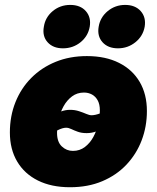

<svg xmlns="http://www.w3.org/2000/svg" viewBox="-20 -766 651 797"><path d="M270.5 11.2Q193.4 11.2 137.5 -16.6Q81.5 -44.4 51.3 -95.5Q21 -146.5 21 -216.3Q21 -284.2 44.2 -342Q67.4 -399.9 109.9 -442.6Q152.3 -485.4 210.9 -509.3Q269.5 -533.2 340.8 -533.2Q418 -533.2 473.9 -505.1Q529.8 -477.1 559.8 -426Q589.8 -375 589.8 -305.2Q589.8 -240.7 568.1 -183.6Q546.4 -126.5 504.9 -82.5Q463.4 -38.6 404.3 -13.7Q345.2 11.2 270.5 11.2ZM282.7 -139.6Q311 -139.6 332.3 -155.8Q353.5 -171.9 367.2 -197Q380.9 -222.2 387.7 -251.5Q394.5 -280.8 394.5 -308.1Q394.5 -333 385.5 -349.4Q376.5 -365.7 361.6 -373.8Q346.7 -381.8 328.6 -381.8Q300.3 -381.8 279.1 -366Q257.8 -350.1 243.9 -325Q230 -299.8 223.4 -270.5Q216.8 -241.2 216.8 -214.4Q216.8 -176.8 236.6 -158.2Q256.3 -139.6 282.7 -139.6ZM173.3 -188.5 136.7 -225.1Q169.4 -260.3 192.4 -278.6Q215.3 -296.9 233.9 -303.5Q252.4 -310.1 270.5 -310.1Q291 -310.1 308.1 -304.4Q325.2 -298.8 338.1 -293.2Q351.1 -287.6 359.9 -287.6Q374.5 -287.6 394.3 -294.9Q414.1 -302.2 432.6 -335.9L475.1 -303.2Q444.8 -267.6 422.4 -248Q399.9 -228.5 380.6 -220.9Q361.3 -213.4 339.8 -213.4Q318.8 -213.4 303.2 -219Q287.6 -224.6 276.1 -230.2Q264.6 -235.8 254.4 -235.8Q240.2 -235.8 219.7 -225.6Q199.2 -215.3 173.3 -188.5ZM469.7 -565.4Q428.2 -565.4 405.5 -590.8Q382.8 -616.2 389.6 -655.3Q396 -694.3 427.2 -720Q458.5 -745.6 499.5 -745.6Q541 -745.6 564 -720Q586.9 -694.3 580.6 -655.3Q573.7 -616.2 542.2 -590.8Q510.7 -565.4 469.7 -565.4ZM241.2 -565.4Q200.2 -565.4 177.5 -590.8Q154.8 -616.2 162.1 -655.3Q168 -694.3 199 -720Q230 -745.6 271.5 -745.6Q313.5 -745.6 336.2 -720Q358.9 -694.3 352.5 -655.3Q345.7 -616.2 314.5 -590.8Q283.2 -565.4 241.2 -565.4Z"/></svg>

Font: Inter 28pt Black
Style: Italic
Weight: 900
Italic angle: -9.3988°
Designer: Rasmus Andersson
Foundry: rsms
Version: Version 4.001;git-66647c0bb